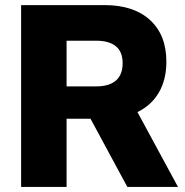

<svg xmlns="http://www.w3.org/2000/svg" viewBox="-20 -739 730 759"><path d="M464.8 -489.3Q464.8 -534.2 438 -556.2Q411.1 -578.1 360.4 -578.1H243.2V-397.5H360.4Q411.1 -397.5 438 -420.4Q464.8 -443.4 464.8 -489.3ZM63.5 -718.8H393.6Q508.8 -718.8 573.2 -659.7Q637.7 -600.6 637.7 -495.1Q637.7 -424.8 608.4 -374Q579.1 -323.2 523.4 -295.9L683.6 0H483.4L337.9 -269.5H243.2V0H63.5Z"/></svg>

Font: Min Sans Black
Style: Regular
Weight: 900
Designer: Jinseong-Kim, NotoSansCJK, Nunito
Foundry: Jinseong-Kim
Version: Version 1.000